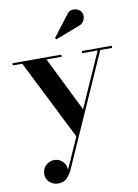

<svg xmlns="http://www.w3.org/2000/svg" viewBox="-102 -768 787 1096"><g transform="rotate(-10 291.0 -220.5)"><path d="M201.5 -447.5 363.5 -120 297 22.5 61 -447.5H6V-460H289.5V-447.5ZM582 -460V-447.5H513L229 192.5Q215 223.5 196.2 242.5Q177.5 261.5 145.5 261.5Q129 261.5 113 254.2Q97 247 86.2 232.2Q75.5 217.5 75.5 195Q75.5 174.5 85 159Q94.5 143.5 110.5 134.5Q126.5 125.5 146 125.5Q163.5 125.5 179 134.5Q194.5 143.5 204.2 159Q214 174.5 213 194.5L498 -447.5H408.5V-460ZM277.5 -551 270.5 -559.5 361 -677.5Q373.5 -696.5 390.5 -700.2Q407.5 -704 423 -698Q438.5 -692 446 -680.5Q454.5 -667.5 453 -651.2Q451.5 -635 441.5 -621.8Q431.5 -608.5 414 -603.5Z"/></g></svg>

Font: Bodoni Moda 18pt SemiBold
Style: Regular
Weight: 600
Designer: Owen Earl
Foundry: indestructible type
Version: Version 2.005